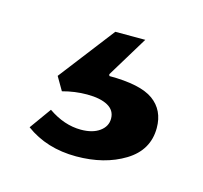

<svg xmlns="http://www.w3.org/2000/svg" viewBox="-50 -70 353 334"><g transform="rotate(15 127.0 96.5)"><path d="M111 210Q58 210 20 182L48 143Q77 163 107 163Q128 163 140.5 154Q153 145 153 131Q153 116 139.5 108.5Q126 101 102 101Q91 101 80 102.5Q69 104 58 107L44 83L121 -17H175L130 57L131 60Q187 60 210.5 77Q234 94 234 126Q234 166 198 188Q162 210 111 210Z"/></g></svg>

Font: Domine Medium
Style: Regular
Weight: 500
Designer: Pablo Impallari, Rodrigo Fuenzalida, Brenda Gallo
Foundry: Pablo Impallari, Rodrigo Fuenzalida, Brenda Gallo
Version: Version 2.000